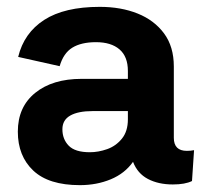

<svg xmlns="http://www.w3.org/2000/svg" viewBox="-20 -530 592 560"><path d="M353 -323Q353 -365 328.5 -386Q304 -407 260 -407Q217 -407 191 -391Q165 -375 154 -337L33 -364Q50 -434 109 -472Q168 -510 271 -510Q333 -510 381.5 -490.5Q430 -471 458.5 -432.5Q487 -394 487 -336V-128Q487 -90 525 -90Q530 -90 536 -90.5Q542 -91 546 -92L540 -2Q520 8 484 8Q442 8 411.5 -8Q381 -24 368 -58Q344 -24 303 -7Q262 10 213 10Q122 10 77 -32.5Q32 -75 32 -146Q32 -218 82.5 -259Q133 -300 218 -300H353ZM242 -86Q267 -86 292.5 -95Q318 -104 335.5 -125.5Q353 -147 353 -182V-206H250Q208 -206 185 -193Q162 -180 162 -153Q162 -124 180.5 -105Q199 -86 242 -86Z"/></svg>

Font: Prodigy Sans SemiBold
Style: Regular
Weight: 600
Designer: Wei Huang
Foundry: Wei Huang
Version: Version 1.003; ttfautohint (v1.8.3)